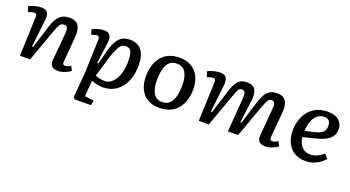

<svg xmlns="http://www.w3.org/2000/svg" viewBox="-52 -1125 3544 1942"><g transform="rotate(20 1720.0 -154.0)"><path d="M651 -35Q638 -24 615.5 -12.5Q593 -1 567 6.5Q541 14 518 14Q425 14 433 -74L459 -365Q463 -409 454.5 -428.5Q446 -448 420 -448Q388 -448 372 -422.5Q356 -397 335 -337L215 0H105L121 -421Q122 -441 115.5 -450Q109 -459 92 -459Q74 -459 31 -442L11 -499Q22 -505 44 -513Q66 -521 92.5 -527Q119 -533 142 -533Q195 -533 211.5 -504Q228 -475 222 -430L188 -130L199 -128L279 -380Q304 -459 342 -496Q380 -533 446 -533Q518 -533 545 -491Q572 -449 565 -365L543 -103Q540 -78 546 -69Q552 -60 569 -60Q595 -60 627 -82Z M795 -422Q796 -461 771 -461Q760 -461 740.5 -455.5Q721 -450 711 -443L693 -499Q717 -512 750.5 -522.5Q784 -533 821 -533Q865 -533 883 -507Q901 -481 895 -433L864 -199L877 -197L913 -338Q938 -434 979 -483.5Q1020 -533 1099 -533Q1180 -533 1223.5 -479Q1267 -425 1267 -319Q1267 -219 1234.5 -144Q1202 -69 1141.5 -27.5Q1081 14 1000 14Q964 14 929.5 5.5Q895 -3 877 -12L863 160L959 171L953 224L778 226L760 212L782 -62ZM1080 -457Q1061 -457 1044.5 -449Q1028 -441 1012 -416Q996 -391 977.5 -342.5Q959 -294 936 -213L895 -74Q913 -66 939.5 -59Q966 -52 995 -52Q1044 -52 1079.5 -88Q1115 -124 1134.5 -184.5Q1154 -245 1154 -319Q1154 -379 1140.5 -418Q1127 -457 1080 -457Z M1604 14Q1530 14 1478 -18Q1426 -50 1399.5 -108Q1373 -166 1373 -242Q1373 -299 1387.5 -351.5Q1402 -404 1433 -445Q1464 -486 1514 -510Q1564 -534 1636 -534Q1709 -534 1761.5 -502Q1814 -470 1841.5 -412.5Q1869 -355 1869 -278Q1869 -221 1854.5 -168.5Q1840 -116 1808.5 -75Q1777 -34 1726.5 -10Q1676 14 1604 14ZM1612 -51Q1667 -51 1697.5 -83.5Q1728 -116 1739.5 -168Q1751 -220 1751 -278Q1751 -369 1720.5 -418.5Q1690 -468 1626 -468Q1573 -468 1543.5 -437Q1514 -406 1502.5 -354.5Q1491 -303 1491 -239Q1491 -150 1521.5 -100.5Q1552 -51 1612 -51Z M2371 -361Q2375 -410 2365.5 -429Q2356 -448 2330 -448Q2315 -448 2305.5 -439.5Q2296 -431 2285.5 -406.5Q2275 -382 2258 -334L2138 0H2030L2046 -420Q2047 -442 2040.5 -450.5Q2034 -459 2017 -459Q2007 -459 1991.5 -454.5Q1976 -450 1956 -442L1936 -499Q1956 -510 1994 -521.5Q2032 -533 2067 -533Q2119 -533 2135.5 -504.5Q2152 -476 2147 -429L2113 -130L2125 -128L2203 -376Q2229 -460 2261.5 -496.5Q2294 -533 2354 -533Q2427 -533 2449 -489Q2471 -445 2461 -373L2430 -130L2441 -128L2518 -375Q2533 -423 2552.5 -458.5Q2572 -494 2602 -513.5Q2632 -533 2681 -533Q2752 -533 2777.5 -489.5Q2803 -446 2796 -366L2773 -104Q2771 -80 2776.5 -70Q2782 -60 2799 -60Q2825 -60 2858 -82L2882 -35Q2868 -23 2845.5 -12Q2823 -1 2797.5 6.5Q2772 14 2750 14Q2705 14 2682.5 -8Q2660 -30 2664 -75L2689 -363Q2694 -411 2685.5 -429.5Q2677 -448 2652 -448Q2624 -448 2609 -420Q2594 -392 2572 -330L2453 0H2343Z M3224 -533Q3306 -533 3347.5 -496.5Q3389 -460 3389 -404Q3389 -350 3360.5 -316.5Q3332 -283 3285.5 -263.5Q3239 -244 3187 -232L3070 -204Q3073 -172 3088 -140Q3103 -108 3131 -86.5Q3159 -65 3203 -65Q3238 -65 3272 -79Q3306 -93 3345 -126L3384 -81Q3369 -63 3340.5 -40.5Q3312 -18 3271 -2Q3230 14 3179 14Q3108 14 3058 -18Q3008 -50 2982 -105.5Q2956 -161 2956 -233Q2956 -321 2989.5 -389Q3023 -457 3083.5 -495Q3144 -533 3224 -533ZM3279 -399Q3279 -433 3263 -452.5Q3247 -472 3212 -472Q3150 -472 3112 -418Q3074 -364 3069 -270L3171 -293Q3225 -306 3252 -328.5Q3279 -351 3279 -399Z"/></g></svg>

Font: Literata 7pt Medium
Style: Italic
Weight: 500
Italic angle: -2°
Designer: Latin by Veronika Burian and Jose Scaglione. Greek by Irene Vlachou. Cyrillic by Vera Evstafieva
Foundry: TypeTogether
Version: Version 3.002